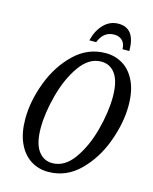

<svg xmlns="http://www.w3.org/2000/svg" viewBox="-133 -992 869 1090"><g transform="rotate(15 302.0 -447.0)"><path d="M54 -247Q54 -351 96 -462.5Q138 -574 216.5 -649.5Q295 -725 400 -725Q456 -725 501.5 -697Q547 -669 574 -612Q601 -555 601 -470Q601 -369 560 -256.5Q519 -144 440.5 -66.5Q362 11 256 11Q198 11 152 -19Q106 -49 80 -107Q54 -165 54 -247ZM502 -495Q502 -584 471.5 -628Q441 -672 388 -672Q316 -672 262.5 -596.5Q209 -521 180.5 -414Q152 -307 152 -220Q152 -131 183 -87Q214 -43 266 -43Q339 -43 392.5 -118.5Q446 -194 474 -300.5Q502 -407 502 -495ZM427 -905Q525 -905 525 -771H485Q484 -805 466 -822Q448 -839 419 -839Q356 -839 330 -771H290Q304 -830 340 -867.5Q376 -905 427 -905Z"/></g></svg>

Font: Noto Serif Cond
Style: Italic
Weight: 400
Width: 3
Italic angle: -12°
Designer: Monotype Design Team
Foundry: Monotype Imaging Inc.
Version: Version 1.001